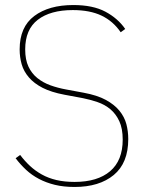

<svg xmlns="http://www.w3.org/2000/svg" viewBox="-20 -730 587 762"><path d="M276 12Q232 12 197.5 3.5Q163 -5 134.5 -20Q106 -35 83.5 -56Q61 -77 42 -102L60 -115Q78 -91 99 -71.5Q120 -52 146 -37.5Q172 -23 204 -15.5Q236 -8 276 -8Q367 -8 417 -50.5Q467 -93 467 -176Q467 -220 453.5 -249Q440 -278 418 -296.5Q396 -315 366.5 -325Q337 -335 306 -341L236 -354Q183 -364 149 -381.5Q115 -399 94.5 -423Q74 -447 66 -475Q58 -503 58 -534Q58 -623 116 -666.5Q174 -710 271 -710Q349 -710 398.5 -683.5Q448 -657 477 -615L459 -602Q429 -646 383 -668Q337 -690 269 -690Q180 -690 130 -651.5Q80 -613 80 -534Q80 -493 93 -465.5Q106 -438 128.5 -420Q151 -402 180 -391.5Q209 -381 242 -375L312 -362Q366 -352 400 -333.5Q434 -315 454 -290.5Q474 -266 481.5 -237.5Q489 -209 489 -178Q489 -83 431.5 -35.5Q374 12 276 12Z"/></svg>

Font: IBM Plex Sans Devanagari Thin
Style: Regular
Weight: 100
Designer: Mike Abbink, Paul van der Laan, Pieter van Rosmalen, Erin McLaughlin
Foundry: Bold Monday
Version: Version 1.1